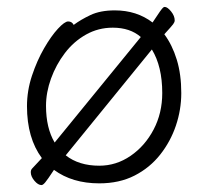

<svg xmlns="http://www.w3.org/2000/svg" viewBox="-20 -514 602 555"><path d="M101 -57Q58 -115 58 -207Q58 -252 72.5 -295.5Q87 -339 107.5 -374.5Q128 -410 147.5 -431Q167 -452 177 -452Q188 -452 193 -442Q213 -457 241.5 -470.5Q270 -484 312 -484Q375 -484 421 -449Q436 -472 442.5 -481Q449 -490 451.5 -492Q454 -494 456 -494Q464 -494 474.5 -481Q485 -468 485 -455Q485 -450 480.5 -444Q476 -438 455 -415Q478 -384 491 -341.5Q504 -299 504 -245Q504 -197 488.5 -151Q473 -105 443 -67Q413 -29 369 -6.5Q325 16 267 16Q189 16 136 -23Q117 6 110.5 13.5Q104 21 100 21Q90 21 79.5 8.5Q69 -4 69 -16Q69 -23 73 -27ZM387 -407Q356 -434 306 -434Q264 -434 228.5 -414Q193 -394 167.5 -360.5Q142 -327 127.5 -287Q113 -247 113 -208Q113 -144 138 -102ZM170 -65Q208 -35 267 -35Q316 -35 357.5 -63.5Q399 -92 424 -139.5Q449 -187 449 -245Q449 -322 419 -371Z"/></svg>

Font: Moon Stars Kai T Light
Style: Regular
Weight: 300
Designer: GuiWonder
Version: Version 1.101